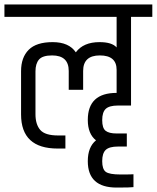

<svg xmlns="http://www.w3.org/2000/svg" viewBox="-44 -670 707 866"><path d="M547 -194H488Q449 -194 433 -179Q417 -164 417 -128Q417 -92 432.5 -80Q448 -68 481 -68H528V-9H488Q449 -9 433 6Q417 21 417 57Q417 93 433 105Q449 117 499.5 117Q550 117 558 116V174Q546 176 482 176Q352 176 352 57Q352 -7 389 -37Q352 -66 352 -129Q352 -251 482 -251V-355Q482 -420 406.5 -420Q331 -420 331 -350V-265H266V-350Q266 -420 191 -420Q148 -420 132 -401.5Q116 -383 116 -348V-155Q116 -109 137.5 -84Q159 -59 218 -59H251V0H216Q51 0 51 -154V-349Q51 -411 85.5 -445.5Q120 -480 193.5 -480Q267 -480 298 -434Q332 -480 405 -480Q461 -480 482 -456V-594H-24V-650H643V-594H547Z"/></svg>

Font: Khand
Style: Regular
Weight: 400
Designer: Devanagari: Sanchit Sawaria, Jyotish Sonowal; Latin: Satya Rajpurohit
Foundry: Indian Type Foundry
Version: Version 1.100;PS 1.0;hotconv 1.0.78;makeotf.lib2.5.61930; tt